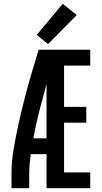

<svg xmlns="http://www.w3.org/2000/svg" viewBox="-20 -999 540 1019"><path d="M41 0H135V-74Q135 -101 137.5 -127.5Q140 -154 143 -181H227V0H459V-84H320V-348H438V-432H320V-651H459V-735H185Q165 -670 146 -605Q127 -540 110 -474Q93 -408 78.5 -342Q64 -276 52.5 -209Q41 -142 41 -74ZM157 -265Q170 -338 188.5 -409.5Q207 -481 227 -553V-265ZM235 -765 387 -919 313 -979 175 -814Z"/></svg>

Font: Iosevka SS08 Medium
Style: Regular
Weight: 500
Monospace: yes
Designer: Belleve Invis
Foundry: Belleve Invis
Version: Version 3.4.3; ttfautohint (v1.8.3)